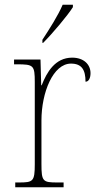

<svg xmlns="http://www.w3.org/2000/svg" viewBox="-20 -786 413 806"><path d="M158 -619V-606H161C201 -646 264 -721 286 -756V-766H243C224 -721 188 -665 158 -619ZM44 0H247V-20H221C160 -20 154 -24 154 -97V-280C154 -398 203 -519 278 -519C323 -519 339 -493 339 -443C353 -443 360 -459 360 -479C360 -515 332 -544 283 -544C211 -544 176 -482 155 -428H153L150 -536H39V-516H51C121 -516 126 -512 126 -441V-97C126 -24 119 -20 59 -20H44Z"/></svg>

Font: Noto Serif Myanmar SemiCondensed Thin
Style: Regular
Weight: 100
Width: 4
Designer: Ben Mitchell and the Monotype Design Team
Foundry: Monotype Imaging Inc.
Version: Version 2.106